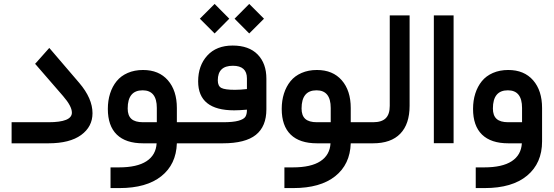

<svg xmlns="http://www.w3.org/2000/svg" viewBox="-20 -730 2820 978"><path d="M226.6 0H48.8H39.1V-9.8V-97.7V-107.4H48.8H227.1Q346.2 -107.4 346.2 -156.2Q346.2 -189 301.3 -240.7L164.6 -398.4L158.7 -404.8L164.6 -411.1L223.6 -477.5L231 -485.8L238.3 -477.5L383.8 -307.6Q451.2 -228.5 451.2 -153.3Q451.2 -84.5 393.1 -42.2Q335 0 226.6 0Z M939.9 0H880.9Q877.4 107.4 801.5 167.7Q725.6 228 588.9 228H552.7H543V218.3V132.3V122.6H552.7H585.9Q678.2 122.6 726.3 91.1Q774.4 59.6 777.8 0H709Q620.6 0 575 -44.4Q529.3 -88.9 529.3 -175.3Q529.3 -217.8 540.8 -253.7Q552.2 -289.6 574 -316.4Q595.7 -343.3 630.4 -358.4Q665 -373.5 708.5 -373.5Q789.6 -373.5 835.2 -321Q880.9 -268.6 880.9 -179.7V-107.4H939.9Q952.1 -107.4 952.1 -57.1V-51.8Q952.1 0 939.9 0ZM630.4 -177.2Q630.4 -141.6 649.2 -124.5Q668 -107.4 708.5 -107.4H778.8V-180.2Q778.8 -270 706.5 -270Q630.4 -270 630.4 -177.2Z M934.6 -107.4H1115.7Q1167.5 -107.4 1194.6 -115Q1221.7 -122.6 1229.7 -135Q1237.8 -147.5 1237.8 -169.9V-171.4Q1198.2 -168 1172.9 -168Q989.3 -168 989.3 -315.4Q989.3 -396 1035.9 -447Q1082.5 -498 1165 -498Q1248 -498 1292.5 -452.4Q1336.9 -406.7 1336.9 -329.1V-173.3Q1336.9 -85.9 1283.2 -43Q1229.5 0 1114.7 0H934.6Q922.4 0 922.4 -51.8V-57.1Q922.4 -107.4 934.6 -107.4ZM1166 -395Q1089.4 -395 1089.4 -320.8Q1089.4 -291.5 1107.7 -282Q1126 -272.5 1176.8 -272.5Q1204.6 -272.5 1237.8 -276.4V-330.6Q1237.8 -395 1166 -395ZM1174.8 -634.8 1249.5 -710 1324.7 -634.8 1249.5 -559.6ZM998 -634.8 1073.2 -710 1147.9 -634.8 1073.2 -559.6Z M1825.7 0H1766.6Q1763.2 107.4 1687.3 167.7Q1611.3 228 1474.6 228H1438.5H1428.7V218.3V132.3V122.6H1438.5H1471.7Q1564 122.6 1612.1 91.1Q1660.2 59.6 1663.6 0H1594.7Q1506.3 0 1460.7 -44.4Q1415 -88.9 1415 -175.3Q1415 -217.8 1426.5 -253.7Q1438 -289.6 1459.7 -316.4Q1481.4 -343.3 1516.1 -358.4Q1550.8 -373.5 1594.2 -373.5Q1675.3 -373.5 1720.9 -321Q1766.6 -268.6 1766.6 -179.7V-107.4H1825.7Q1837.9 -107.4 1837.9 -57.1V-51.8Q1837.9 0 1825.7 0ZM1516.1 -177.2Q1516.1 -141.6 1534.9 -124.5Q1553.7 -107.4 1594.2 -107.4H1664.6V-180.2Q1664.6 -270 1592.3 -270Q1516.1 -270 1516.1 -177.2Z M1820.8 -107.4H1880.4Q1924.3 -107.4 1944.8 -127.7Q1965.3 -147.9 1965.3 -190.9V-641.6V-651.4H1975.1H2056.6H2066.4V-641.6V-191.4Q2066.4 -98.1 2019 -49.1Q1971.7 0 1879.9 0H1820.8Q1808.6 0 1808.6 -51.8V-57.1Q1808.6 -107.4 1820.8 -107.4Z M2199.7 -651.4H2280.8H2290.5V-641.6V-10.3V-0.5H2280.8H2199.7H2189.9V-10.3V-641.6V-651.4Z M2741.2 -179.7V-9.8Q2741.2 101.1 2665 164.6Q2588.9 228 2449.2 228H2413.1H2403.3V218.3V132.3V122.6H2413.1H2446.3Q2538.6 122.6 2586.7 91.1Q2634.8 59.6 2638.2 0H2569.3Q2481 0 2435.3 -44.4Q2389.6 -88.9 2389.6 -175.3Q2389.6 -217.8 2401.1 -253.7Q2412.6 -289.6 2434.3 -316.4Q2456.1 -343.3 2490.7 -358.4Q2525.4 -373.5 2568.8 -373.5Q2649.9 -373.5 2695.6 -321Q2741.2 -268.6 2741.2 -179.7ZM2490.7 -177.2Q2490.7 -141.6 2509.5 -124.5Q2528.3 -107.4 2568.8 -107.4H2639.2V-180.2Q2639.2 -270 2566.9 -270Q2490.7 -270 2490.7 -177.2Z"/></svg>

Font: Shabnam Medium FD-WOL
Style: Medium-FD-WOL
Weight: 500
Foundry: DejaVu fonts team - Redesigned by Saber Rastikerdar - Based on Vazir font
Version: Version 5.0.1